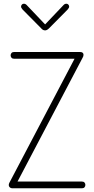

<svg xmlns="http://www.w3.org/2000/svg" viewBox="-20 -1010 504 1030"><path d="M45 0Q38 0 32.5 -5Q27 -10 27 -17Q27 -23 30 -29L380 -695H55Q46 -695 41.5 -700.5Q37 -706 37 -713Q37 -720 41.5 -725.5Q46 -731 55 -731H410Q419 -731 423.5 -727Q428 -723 428 -716Q428 -708 423 -700L74 -36H420Q429 -36 433.5 -30.5Q438 -25 438 -18Q438 -11 433.5 -5.5Q429 0 420 0ZM222 -847Q210 -847 201 -858L101 -959Q97 -964 95 -967.5Q93 -971 93 -975Q93 -980 97 -985Q101 -990 108 -990Q117 -990 124 -982L222 -879L320 -982Q327 -990 336 -990Q343 -990 347 -985Q351 -980 351 -975Q351 -971 349 -967.5Q347 -964 343 -959L243 -858Q232 -847 222 -847Z"/></svg>

Font: Dosis ExtraLight
Style: Regular
Weight: 250
Designer: EdgarTolentino, PabloImpallari, IginoMarini
Foundry: EdgarTolentino, PabloImpallari, IginoMarini
Version: Version 3.001; ttfautohint (v1.8.2)